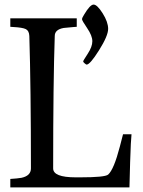

<svg xmlns="http://www.w3.org/2000/svg" viewBox="-20 -818 626 838"><path d="M25 0V-37Q57 -39 74 -42Q115 -51 115 -83Q115 -436 108 -661Q107 -684 92.5 -691Q78 -698 39 -700L25 -701V-738H315V-701L301 -700Q273 -698 258 -696Q219 -689 219 -661Q212 -461 212 -83Q212 -44 310 -44H331Q438 -44 452 -56Q477 -78 503 -178L517 -232H554Q551 -206 548 -111Q545 -16 545 0ZM347 -754Q373 -798 388.5 -798Q404 -798 428 -760Q452 -722 452 -692Q452 -662 412.5 -599Q373 -536 358 -536Q356 -536 349.5 -541.5Q343 -547 343 -550Q343 -553 363 -583.5Q383 -614 383 -638Q383 -662 360.5 -695Q338 -728 338 -734Q338 -740 347 -754Z"/></svg>

Font: Prociono
Style: Regular
Weight: 400
Designer: Barry Schwartz
Foundry: The Crud Factory
Version: Version 2.301